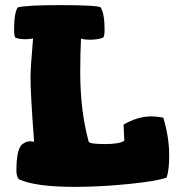

<svg xmlns="http://www.w3.org/2000/svg" viewBox="-20 -727 689 749"><path d="M35 -612Q35 -676 49 -698Q82 -707 214 -707Q360 -707 373 -698Q388 -672 388 -611Q388 -586 382 -580Q360 -572 330 -572Q311 -572 296 -576Q293 -519 293 -445Q293 -295 326 -174Q330 -165 391 -165Q446 -165 465 -178L462 -241Q517 -273 571 -273Q590 -273 617 -268Q640 -192 640 -120Q640 -64 630 -34Q590 -20 480 -9Q370 2 272 2Q117 2 53 -28Q44 -40 44 -61Q44 -153 71 -167Q84 -176 99 -176Q103 -176 113 -174Q99 -359 99 -428Q99 -459 109 -577Q94 -574 78 -574Q56 -574 40 -580Q35 -586 35 -612Z"/></svg>

Font: Gorditas
Style: Bold
Weight: 700
Designer: Gustavo Dipre (gbrenda1987@gmail.com)
Foundry: Gustavo Dipre (gbrenda1987@gmail.com)
Version: Version 001.001